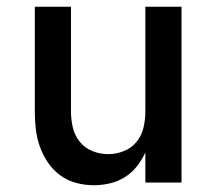

<svg xmlns="http://www.w3.org/2000/svg" viewBox="-20 -540 640 568"><path d="M257 8Q231 8 205 1Q179 -6 158 -21.5Q137 -37 122 -59Q107 -81 98 -106Q89 -131 86 -157.5Q83 -184 83 -210V-520H190V-210Q190 -186 195.5 -162.5Q201 -139 216 -120.5Q231 -102 253.5 -93Q276 -84 300 -84Q324 -84 346.5 -93Q369 -102 384 -120.5Q399 -139 404.5 -162.5Q410 -186 410 -210V-520H517V0H410V-89Q400 -67 385 -48Q370 -29 349.5 -16Q329 -3 305 2.5Q281 8 257 8Z"/></svg>

Font: Zed Mono Semibold Extended
Style: Regular
Weight: 600
Width: 7
Monospace: yes
Designer: Belleve Invis
Foundry: Belleve Invis
Version: Version 1.0.0; ttfautohint (v1.8.4)